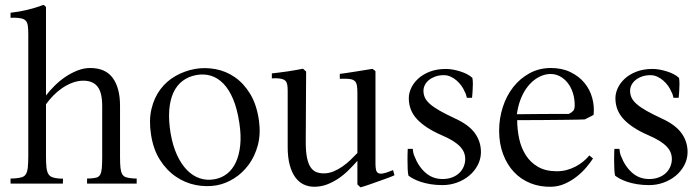

<svg xmlns="http://www.w3.org/2000/svg" viewBox="-20 -764 2914 799"><path d="M171.4 -116.2Q171.4 -85.9 173.3 -67.9Q175.3 -49.8 181.2 -40Q187 -30.3 197.8 -26.4Q208.5 -22.5 226.1 -21L242.2 -20.5L241.7 0H23.9V-21L40 -21.5Q59.1 -22.9 70.6 -26.4Q82 -29.8 87.9 -39.6Q93.8 -49.3 95.7 -67.1Q97.7 -85 97.7 -115.7V-621.6Q97.7 -643.6 95.7 -657Q93.8 -670.4 87.4 -677.5Q81.1 -684.6 69.3 -687.3Q57.6 -689.9 38.1 -690.4L23.9 -689.9V-710.9Q59.1 -714.8 93 -722.9Q127 -731 161.1 -743.7Q163.6 -742.2 166.7 -739.7Q169.9 -737.3 171.4 -734.9V-366.7Q187 -387.2 207.8 -407.7Q228.5 -428.2 252.4 -444.3Q276.4 -460.4 302.7 -470.7Q329.1 -481 355.5 -481Q418.9 -481 449.2 -439.5Q479.5 -397.9 479.5 -324.2V-110.4Q479.5 -81.5 481.4 -64.7Q483.4 -47.9 489 -38.6Q494.6 -29.3 505.4 -26.1Q516.1 -22.9 533.7 -21.5L548.8 -21V0H342.3V-21L357.4 -21.5Q373 -22.5 382.6 -25.4Q392.1 -28.3 397.2 -37.8Q402.3 -47.4 403.8 -65.2Q405.3 -83 405.3 -113.8V-322.8Q405.3 -379.4 385.7 -403.8Q366.2 -428.2 327.1 -428.2Q303.7 -428.2 281.2 -419.7Q258.8 -411.1 238.8 -397.5Q218.8 -383.8 201.7 -366.2Q184.6 -348.6 171.4 -330.1Z M1057.6 -262.7Q1065.4 -206.5 1053 -159.9Q1040.5 -113.3 1014.9 -78.6Q989.3 -43.9 954.1 -21.7Q918.9 0.5 881.3 7.3Q838.9 14.6 794.4 5.9Q750 -2.9 711.7 -29.1Q673.3 -55.2 645.5 -98.9Q617.7 -142.6 608.4 -204.6Q599.1 -263.7 610.4 -310.8Q621.6 -357.9 647.5 -392.3Q673.3 -426.8 710.9 -448Q748.5 -469.2 791.5 -477.1Q833.5 -484.4 877 -476.3Q920.4 -468.3 957.5 -442.6Q994.6 -417 1021.5 -372.6Q1048.3 -328.1 1057.6 -262.7ZM873 -18.1Q902.8 -23.4 925.5 -41.5Q948.2 -59.6 961.9 -89.4Q975.6 -119.1 979.7 -159.9Q983.9 -200.7 976.1 -252Q967.3 -310.5 950.2 -351.3Q933.1 -392.1 909.4 -416.3Q885.7 -440.4 857.2 -449Q828.6 -457.5 796.9 -451.7Q764.2 -445.8 739.7 -427.2Q715.3 -408.7 701.4 -378.2Q687.5 -347.7 684.3 -305.4Q681.2 -263.2 689.9 -209.5Q698.7 -158.2 716.3 -119.6Q733.9 -81.1 758.1 -56.4Q782.2 -31.7 811.5 -22Q840.8 -12.2 873 -18.1Z M1394 -456.5Q1402.8 -457.5 1420.9 -460.2Q1439 -462.9 1459.2 -466.1Q1479.5 -469.2 1498.8 -472.4Q1518.1 -475.6 1529.8 -477.5Q1532.2 -476.6 1536.9 -472.7Q1541.5 -468.8 1542.5 -467.8V-100.1V-83Q1542.5 -67.4 1544.7 -57.6Q1546.9 -47.9 1553.7 -43.9Q1560.5 -40 1572.8 -42Q1585 -43.9 1604.5 -51.8Q1606.9 -52.7 1610.1 -54Q1613.3 -55.2 1615.7 -56.2L1621.6 -34.7Q1617.7 -32.7 1606.7 -28.3Q1595.7 -23.9 1581.3 -18.8Q1566.9 -13.7 1551 -8.1Q1535.2 -2.4 1520.8 2.7Q1506.3 7.8 1495.4 11.2Q1484.4 14.6 1480 15.6L1467.3 3.4V-94.7Q1450.2 -75.2 1430.4 -55.7Q1410.6 -36.1 1388.2 -21Q1365.7 -5.9 1340.6 3.7Q1315.4 13.2 1287.6 13.2Q1263.7 13.2 1243.4 3.4Q1223.1 -6.3 1208.5 -26.6Q1193.8 -46.9 1185.5 -78.1Q1177.2 -109.4 1177.2 -152.3V-385.3Q1177.2 -401.9 1175.3 -411.9Q1173.3 -421.9 1168 -427.5Q1162.6 -433.1 1152.8 -435.5Q1143.1 -438 1127 -438.5Q1124 -438 1119.1 -438Q1114.3 -438 1111.3 -438V-458.5Q1124.5 -460 1142.1 -462.2Q1159.7 -464.4 1177.7 -467Q1195.8 -469.7 1212.4 -472.7Q1229 -475.6 1240.7 -478Q1241.7 -477.5 1243.4 -475.8Q1245.1 -474.1 1247.3 -472.2Q1249.5 -470.2 1251.5 -468.5Q1253.4 -466.8 1253.9 -466.3Q1253.9 -465.3 1253.9 -453.6Q1253.9 -441.9 1253.7 -423.3Q1253.4 -404.8 1253.4 -380.6Q1253.4 -356.4 1253.2 -331.1Q1252.9 -305.7 1252.9 -280Q1252.9 -254.4 1252.7 -232.9Q1252.4 -211.4 1252.4 -195.3Q1252.4 -179.2 1252.4 -172.4Q1252.4 -132.8 1257.6 -107.7Q1262.7 -82.5 1272.5 -68.1Q1282.2 -53.7 1296.1 -48.1Q1310.1 -42.5 1327.6 -42.5Q1347.7 -42.5 1367.4 -50.5Q1387.2 -58.6 1405 -71Q1422.9 -83.5 1438.7 -98.6Q1454.6 -113.8 1467.3 -127.4V-378.9Q1467.3 -397.5 1465.1 -408.9Q1462.9 -420.4 1456.5 -426.5Q1450.2 -432.6 1439 -434.6Q1427.7 -436.5 1410.2 -436.5Q1407.7 -436.5 1402.6 -436.3Q1397.5 -436 1394 -436Z M1922.9 -356.9Q1921.9 -361.8 1919.4 -369.9Q1917 -377.9 1914.1 -381.8Q1909.2 -394.5 1900.4 -406.7Q1891.6 -418.9 1880.1 -429Q1868.7 -439 1855.2 -445.1Q1841.8 -451.2 1827.1 -451.2Q1807.6 -451.2 1791.7 -445.6Q1775.9 -439.9 1764.9 -430.9Q1753.9 -421.9 1748 -410.2Q1742.2 -398.4 1742.2 -386.2Q1742.2 -370.6 1748.5 -357.2Q1754.9 -343.8 1770 -330.6Q1785.2 -317.4 1810.1 -303.2Q1835 -289.1 1872.6 -271.5Q1931.2 -245.1 1956.8 -209Q1982.4 -172.9 1981.4 -127.9Q1980.5 -99.6 1967 -75Q1953.6 -50.3 1931.6 -32.2Q1909.7 -14.2 1881.1 -3.9Q1852.5 6.3 1821.8 6.3Q1793.9 6.3 1770.8 2.4Q1747.6 -1.5 1729.7 -7.6Q1711.9 -13.7 1699.5 -20.5Q1687 -27.3 1679.7 -33.2Q1677.2 -43.5 1676.5 -62Q1675.8 -80.6 1675.8 -99.1Q1675.8 -110.4 1676 -121.6Q1676.3 -132.8 1676.8 -144.5H1697.8Q1698.2 -137.2 1700.2 -127.9Q1702.1 -118.7 1704.6 -114.3Q1720.7 -71.8 1750.5 -45.4Q1780.3 -19 1821.8 -19Q1844.2 -19 1861.8 -25.9Q1879.4 -32.7 1891.4 -44.2Q1903.3 -55.7 1909.7 -70.8Q1916 -85.9 1916 -102.1Q1916 -116.2 1911.1 -128.9Q1906.2 -141.6 1894.8 -153.8Q1883.3 -166 1864.3 -178Q1845.2 -189.9 1816.4 -202.1Q1751 -230.5 1716.1 -267.3Q1681.2 -304.2 1681.2 -355.5Q1681.2 -375.5 1690.7 -396.7Q1700.2 -418 1719.5 -436Q1738.8 -454.1 1768.1 -465.6Q1797.4 -477.1 1836.4 -477.1Q1849.6 -477.1 1864.7 -474.4Q1879.9 -471.7 1894.8 -467Q1909.7 -462.4 1923.1 -455.6Q1936.5 -448.7 1945.8 -439.9Q1947.8 -429.2 1947.8 -415Q1947.8 -400.9 1946.8 -387.7Q1946.3 -380.4 1945.8 -372.8Q1945.3 -365.2 1944.3 -356.9Z M2447.8 -104.5Q2436.5 -86.9 2419.2 -66.7Q2401.9 -46.4 2379.9 -29.1Q2357.9 -11.7 2331.3 0.2Q2304.7 12.2 2275.4 13.2Q2228 14.6 2187.7 -1.5Q2147.5 -17.6 2118.7 -48.3Q2089.8 -79.1 2073.5 -122.8Q2057.1 -166.5 2057.1 -219.7Q2057.1 -271 2072.3 -318.1Q2087.4 -365.2 2115.7 -401.4Q2144 -437.5 2183.8 -459.2Q2223.6 -481 2272.5 -481Q2318.8 -481 2354 -463.9Q2389.2 -446.8 2411.9 -419.4Q2434.6 -392.1 2444.3 -357.2Q2454.1 -322.3 2450.2 -286.1Q2441.9 -280.8 2431.9 -276.4Q2421.9 -272 2413.6 -267.1Q2401.4 -266.6 2381.1 -266.1Q2360.8 -265.6 2336.2 -265.4Q2311.5 -265.1 2284.9 -264.9Q2258.3 -264.6 2233.2 -264.4Q2208 -264.2 2186.3 -264.2Q2164.6 -264.2 2150.4 -264.2H2132.3Q2132.3 -224.6 2140.6 -186.5Q2148.9 -148.4 2168 -118.4Q2187 -88.4 2218.8 -69.8Q2250.5 -51.3 2297.4 -51.3Q2318.8 -51.3 2338.6 -56.6Q2358.4 -62 2375.5 -71Q2392.6 -80.1 2407.2 -92Q2421.9 -104 2432.6 -117.2ZM2130.9 -288.6Q2239.3 -290 2347.2 -290Q2358.9 -295.4 2365.2 -302.5Q2371.6 -309.6 2371.6 -325.2Q2371.6 -354 2363.8 -377.9Q2356 -401.9 2342.3 -419.2Q2328.6 -436.5 2310.3 -446.3Q2292 -456.1 2271 -456.1Q2253.4 -456.1 2235.4 -449.2Q2217.3 -442.4 2200.4 -428.7Q2183.6 -415 2169.4 -394.8Q2155.3 -374.5 2145.5 -348.1Q2135.3 -320.8 2130.9 -288.6Z M2782.7 -356.9Q2781.7 -361.8 2779.3 -369.9Q2776.9 -377.9 2773.9 -381.8Q2769 -394.5 2760.3 -406.7Q2751.5 -418.9 2740 -429Q2728.5 -439 2715.1 -445.1Q2701.7 -451.2 2687 -451.2Q2667.5 -451.2 2651.6 -445.6Q2635.7 -439.9 2624.8 -430.9Q2613.8 -421.9 2607.9 -410.2Q2602.1 -398.4 2602.1 -386.2Q2602.1 -370.6 2608.4 -357.2Q2614.7 -343.8 2629.9 -330.6Q2645 -317.4 2669.9 -303.2Q2694.8 -289.1 2732.4 -271.5Q2791 -245.1 2816.7 -209Q2842.3 -172.9 2841.3 -127.9Q2840.3 -99.6 2826.9 -75Q2813.5 -50.3 2791.5 -32.2Q2769.5 -14.2 2741 -3.9Q2712.4 6.3 2681.6 6.3Q2653.8 6.3 2630.6 2.4Q2607.4 -1.5 2589.6 -7.6Q2571.8 -13.7 2559.3 -20.5Q2546.9 -27.3 2539.6 -33.2Q2537.1 -43.5 2536.4 -62Q2535.6 -80.6 2535.6 -99.1Q2535.6 -110.4 2535.9 -121.6Q2536.1 -132.8 2536.6 -144.5H2557.6Q2558.1 -137.2 2560.1 -127.9Q2562 -118.7 2564.5 -114.3Q2580.6 -71.8 2610.4 -45.4Q2640.1 -19 2681.6 -19Q2704.1 -19 2721.7 -25.9Q2739.3 -32.7 2751.2 -44.2Q2763.2 -55.7 2769.5 -70.8Q2775.9 -85.9 2775.9 -102.1Q2775.9 -116.2 2771 -128.9Q2766.1 -141.6 2754.6 -153.8Q2743.2 -166 2724.1 -178Q2705.1 -189.9 2676.3 -202.1Q2610.8 -230.5 2575.9 -267.3Q2541 -304.2 2541 -355.5Q2541 -375.5 2550.5 -396.7Q2560.1 -418 2579.3 -436Q2598.6 -454.1 2627.9 -465.6Q2657.2 -477.1 2696.3 -477.1Q2709.5 -477.1 2724.6 -474.4Q2739.7 -471.7 2754.6 -467Q2769.5 -462.4 2783 -455.6Q2796.4 -448.7 2805.7 -439.9Q2807.6 -429.2 2807.6 -415Q2807.6 -400.9 2806.6 -387.7Q2806.2 -380.4 2805.7 -372.8Q2805.2 -365.2 2804.2 -356.9Z"/></svg>

Font: Varendra
Style: Regular
Weight: 400
Designer: Jacob Thomas
Foundry: Bangla Type Foundry
Version: Version 1.008